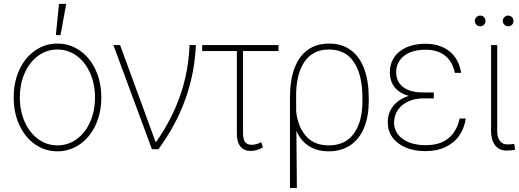

<svg xmlns="http://www.w3.org/2000/svg" viewBox="-20 -760 2644 978"><path d="M49.8 -263.7Q49.8 -341.8 78.6 -404.3Q107.4 -466.8 158.4 -502.4Q209.5 -538.1 272.5 -538.1Q335.4 -538.1 386.7 -502.4Q438 -466.8 467 -404.1Q496.1 -341.3 496.1 -263.7Q496.1 -185.5 467 -123Q438 -60.5 386.7 -24.9Q335.4 10.7 272.5 10.7Q209.5 10.7 158.4 -24.9Q107.4 -60.5 78.6 -123Q49.8 -185.5 49.8 -263.7ZM463.9 -263.7Q463.9 -332 439.2 -387.7Q414.6 -443.4 370.8 -475.6Q327.1 -507.8 272.5 -507.8Q217.8 -507.8 174.1 -475.6Q130.4 -443.4 105.7 -387.7Q81.1 -332 81.1 -263.7Q81.1 -195.3 105.7 -139.6Q130.4 -84 174.1 -51.8Q217.8 -19.5 272.5 -19.5Q327.6 -19.5 371.3 -51.8Q415 -84 439.5 -139.6Q463.9 -195.3 463.9 -263.7ZM280.3 -740.2H317.4L288.1 -581.1H264.6Z M557.6 -530.3H591.8L772.5 -37.1H775.4Q936.5 -267.1 945.3 -530.3H977.5Q972.2 -389.2 924.6 -255.9Q877 -122.6 787.1 0H753.9Z M1398.4 -500H1217.8V-87.9Q1217.8 -50.3 1228.3 -36.4Q1238.8 -22.5 1261.7 -22.5Q1286.6 -22.5 1310.5 -36.1L1319.3 -9.8Q1290 8.8 1256.8 8.8Q1222.7 8.8 1204.6 -13.7Q1186.5 -36.1 1186.5 -80.1V-500H1009.8V-530.3H1398.4Z M1656.2 -538.1Q1721.7 -538.1 1767.1 -504.6Q1812.5 -471.2 1835.4 -408.7Q1858.4 -346.2 1858.4 -259.8V-246.1Q1858.4 -168.5 1835.2 -110.8Q1812 -53.2 1766.1 -21.2Q1720.2 10.7 1654.3 10.7Q1595.2 10.7 1553.5 -15.9Q1511.7 -42.5 1489.7 -93.8L1492.2 197.3H1457V-263.7Q1457 -350.1 1479.7 -411.6Q1502.4 -473.1 1547.1 -505.6Q1591.8 -538.1 1656.2 -538.1ZM1488.8 -189.9Q1499 -109.4 1540.8 -64.5Q1582.5 -19.5 1654.3 -19.5Q1739.7 -19.5 1783 -80.3Q1826.2 -141.1 1826.2 -246.1V-259.8Q1826.2 -377.4 1783.4 -442.6Q1740.7 -507.8 1656.2 -507.8Q1571.8 -507.8 1529.3 -442.9Q1486.8 -377.9 1488.3 -263.7Z M2062 -271.5Q2014.2 -285.2 1990 -315.9Q1965.8 -346.7 1965.8 -391.6Q1965.8 -435.5 1988.3 -468.5Q2010.7 -501.5 2051.8 -519.3Q2092.8 -537.1 2146.5 -537.1Q2221.2 -537.1 2269.3 -498.8Q2317.4 -460.4 2329.1 -388.7H2296.9Q2284.7 -447.8 2246.1 -477.3Q2207.5 -506.8 2146.5 -506.8Q2101.6 -506.8 2067.9 -492.7Q2034.2 -478.5 2016.1 -452.6Q1998 -426.8 1998 -392.6Q1998 -343.3 2033.9 -316.2Q2069.8 -289.1 2134.8 -289.1H2189.5V-258.8H2134.8Q2093.8 -258.8 2060.1 -243.4Q2026.4 -228 2006.8 -200Q1987.3 -171.9 1987.3 -135.7Q1987.3 -101.6 2007.1 -75.4Q2026.9 -49.3 2063.2 -34.9Q2099.6 -20.5 2148.4 -20.5Q2221.7 -20.5 2264.6 -56.2Q2307.6 -91.8 2321.3 -156.2H2352.5Q2345.2 -106.4 2319.1 -69.1Q2293 -31.7 2249.3 -11Q2205.6 9.8 2147.5 9.8Q2088.9 9.8 2045.4 -9Q2002 -27.8 1978.5 -61Q1955.1 -94.2 1955.1 -136.7Q1955.1 -185.1 1983.2 -220.2Q2011.2 -255.4 2062 -271.5Z M2512.7 -530.3V-90.8Q2512.7 -60.1 2526.6 -42.2Q2540.5 -24.4 2562.5 -24.4Q2576.2 -24.4 2586.9 -25.4Q2597.7 -26.4 2599.6 -27.3L2603.5 2.9Q2598.6 4.4 2586.4 5.6Q2574.2 6.8 2557.6 6.8Q2523.4 6.8 2502.4 -19.5Q2481.4 -45.9 2481.4 -90.8V-530.3ZM2398.4 -653.3Q2398.4 -664.6 2406.7 -672.6Q2415 -680.7 2425.8 -680.7Q2437.5 -680.7 2445.3 -672.6Q2453.1 -664.6 2453.1 -653.3Q2453.1 -642.1 2445.3 -634Q2437.5 -626 2425.8 -626Q2415 -626 2406.7 -634.3Q2398.4 -642.6 2398.4 -653.3ZM2541 -653.3Q2541 -664.6 2549.3 -672.6Q2557.6 -680.7 2568.4 -680.7Q2580.1 -680.7 2587.9 -672.6Q2595.7 -664.6 2595.7 -653.3Q2595.7 -642.1 2587.9 -634Q2580.1 -626 2568.4 -626Q2557.6 -626 2549.3 -634.3Q2541 -642.6 2541 -653.3Z"/></svg>

Font: Pretendard Std Thin
Style: Regular
Weight: 100
Designer: Base glyphs from Inter by Rasmus Andersson; Hangeul glyphs from Noto Sans CJK(Source Han Sans) by Jang Soo-young and Kan
Foundry: Kil Hyung-jin
Version: Version 1.309